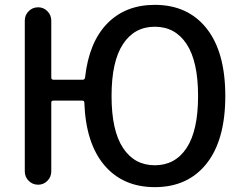

<svg xmlns="http://www.w3.org/2000/svg" viewBox="-20 -760 989 790"><path d="M748 -578.5Q701 -650 617 -650Q533 -650 486 -578.5Q439 -507 439 -365Q439 -223 486 -151.5Q533 -80 617 -80Q701 -80 748 -151.5Q795 -223 795 -365Q795 -507 748 -578.5ZM137 0Q114 0 98 -16Q82 -32 82 -55V-675Q82 -698 98 -714Q114 -730 137 -730Q159 -730 175 -714Q191 -698 191 -675V-441Q191 -432 200 -432H321Q328 -432 330 -441Q346 -586 421 -663Q496 -740 617 -740Q753 -740 830 -643Q907 -546 907 -365Q907 -184 830 -87Q753 10 617 10Q486 10 409.5 -80Q333 -170 327 -338Q327 -346 318 -346H200Q191 -346 191 -338V-55Q191 -32 175 -16Q159 0 137 0Z"/></svg>

Font: Rounded Mplus 1c Medium
Style: Regular
Weight: 500
Version: Version 1.059.20150529